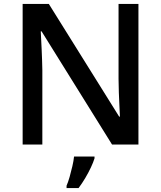

<svg xmlns="http://www.w3.org/2000/svg" viewBox="-20 -734 818 975"><path d="M683 0H549L191 -575H187Q189 -535 191.5 -483.5Q194 -432 195 -378V0H95V-714H228L585 -142H589Q588 -163 586.5 -195.5Q585 -228 583.5 -264Q582 -300 582 -333V-714H683ZM460 70Q454 90 441.5 116.5Q429 143 413 170Q397 197 379 221H318V209Q326 191 333.5 164.5Q341 138 347.5 110Q354 82 356 61H460Z"/></svg>

Font: Noto Sans Javanese Medium
Style: Regular
Weight: 500
Version: Version 2.004